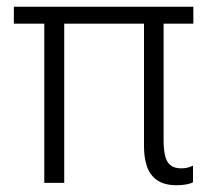

<svg xmlns="http://www.w3.org/2000/svg" viewBox="-20 -541 624 568"><path d="M503 7Q467 7 445.5 -7.5Q424 -22 415 -48Q406 -74 406 -107V-471H170V0H111V-471H21V-521H552V-471H464V-126Q464 -101 468 -82Q472 -63 483.5 -53Q495 -43 516 -43Q528 -43 536.5 -45.5Q545 -48 551 -51V-2Q545 2 531.5 4.5Q518 7 503 7Z"/></svg>

Font: Mona Sans Light
Style: Regular
Weight: 300
Designer: Deni Anggara
Foundry: GitHub
Version: Version 2.000